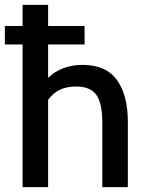

<svg xmlns="http://www.w3.org/2000/svg" viewBox="-33 -770 601 790"><path d="M493 -269V0H388V-265Q388 -345 363.5 -379.5Q339 -414 280 -414Q241 -414 213 -400.5Q185 -387 165 -359V0H60V-587H-13V-663H60V-750H165V-663H315V-587H165V-450Q221 -503 307 -503Q403 -503 448 -441Q493 -379 493 -269Z"/></svg>

Font: Cabin Medium
Style: Regular
Weight: 500
Designer: Pablo Impallari
Foundry: Pablo Impallari. http://www.impallari.com Igino Marini. http://www.ikern.com
Version: Version 2.200